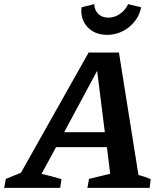

<svg xmlns="http://www.w3.org/2000/svg" viewBox="-72 -905 785 925"><path d="M595 -62Q626 -54 654 -42L649 0H349L357 -43L459 -68L443 -196H198L128 -67Q152 -62 176 -55.5Q200 -49 224 -42L218 0H-52L-44 -43L29 -73L355 -652H501ZM237 -268H433L396 -564ZM444 -737Q404 -737 374.5 -754.5Q345 -772 330.5 -802.5Q316 -833 321 -870L382 -885Q383 -856 401.5 -838Q420 -820 450 -820Q480 -820 506.5 -838.5Q533 -857 545 -885L608 -870Q601 -832 577 -802Q553 -772 518.5 -754.5Q484 -737 444 -737Z"/></svg>

Font: Piazzolla SemiBold
Style: Italic
Weight: 600
Italic angle: -11.3°
Designer: Juan Pablo del Peral
Foundry: Huerta Tipografica
Version: Version 1.330